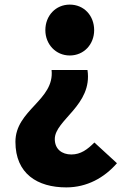

<svg xmlns="http://www.w3.org/2000/svg" viewBox="-20 -603 576 834"><path d="M268 211C358 211 433 169 488 106L390 16C360 46 331 68 290 68C249 68 218 45 218 1C218 -82 383 -146 360 -299H204C218 -168 47 -126 47 13C47 152 143 211 268 211ZM283 -362C345 -362 389 -411 389 -472C389 -535 345 -583 283 -583C222 -583 177 -535 177 -472C177 -411 222 -362 283 -362Z"/></svg>

Font: Noto Sans CJK HK Black
Style: Regular
Weight: 900
Designer: Ryoko NISHIZUKA 西塚涼子 (kana, bopomofo & ideographs); Paul D. Hunt (Latin, Greek & Cyrillic); Sandoll Communications 산돌커뮤니
Foundry: Adobe
Version: Version 2.004;hotconv 1.0.118;makeotfexe 2.5.65603